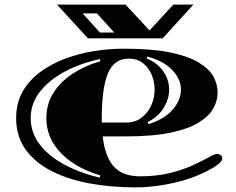

<svg xmlns="http://www.w3.org/2000/svg" viewBox="-20 -790 1023 832"><path d="M567 22Q463 22 369.5 5Q276 -12 204 -48.5Q132 -85 91 -142Q50 -199 50 -278Q50 -343 77.5 -392Q105 -441 152.5 -476.5Q200 -512 260.5 -535Q321 -558 387 -568.5Q453 -579 517 -579Q637 -579 716 -563Q795 -547 840.5 -519.5Q886 -492 904.5 -458.5Q923 -425 923 -389Q923 -354 904.5 -320.5Q886 -287 842 -259.5Q798 -232 721 -215.5Q644 -199 526 -199H425Q435 -111 473 -68.5Q511 -26 587 -26Q660 -26 717.5 -40.5Q775 -55 817 -74.5Q859 -94 885 -108.5Q911 -123 920 -123Q926 -123 934.5 -119Q943 -115 943 -103Q943 -92 925 -78Q907 -64 879 -49.5Q851 -35 819 -23Q764 -2 696 10Q628 22 567 22ZM623 -252Q692 -273 728 -314.5Q764 -356 764 -402Q764 -447 726.5 -486.5Q689 -526 618 -545L616 -537Q664 -516 688.5 -479.5Q713 -443 713 -402Q713 -362 689.5 -323Q666 -284 620 -261ZM421 -279Q421 -268 421 -259H526Q566 -259 593.5 -280Q621 -301 635.5 -333.5Q650 -366 650 -402Q650 -436 637 -466.5Q624 -497 599.5 -516.5Q575 -536 538 -536Q474 -536 447.5 -471.5Q421 -407 421 -279ZM412 -20 414 -30Q346 -50 293.5 -85.5Q241 -121 211 -169.5Q181 -218 181 -278Q181 -339 211 -387Q241 -435 294 -470Q347 -505 415 -525L413 -534Q325 -515 257.5 -478Q190 -441 151.5 -390.5Q113 -340 113 -278Q113 -216 151.5 -165Q190 -114 257.5 -77.5Q325 -41 412 -20ZM361 -624 227 -770H524L628 -658L731 -770H818L685 -624ZM413 -649H475L400 -732H338Z"/></svg>

Font: Diplomata
Style: Regular
Weight: 400
Designer: Eduardo Rodriguez Tunni
Foundry: Eduardo Rodriguez Tunni
Version: Version 1.002; ttfautohint (v1.8.4.7-5d5b);gftools[0.9.23]